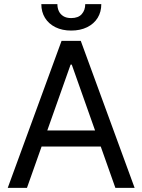

<svg xmlns="http://www.w3.org/2000/svg" viewBox="-20 -904 685 924"><path d="M17.3 0 276.2 -707.2H368.8L627.8 0H535.2L325.3 -593.2H319.8L109.8 0ZM504.1 -276.2V-198.9H141.6V-276.2ZM322.5 -756.9Q279.4 -756.9 246.7 -773.1Q214.1 -789.4 196.5 -818Q178.9 -846.7 178.9 -884H256.2Q256.2 -865.3 263.1 -850.5Q270 -835.6 284.7 -826.3Q299.4 -817 322.5 -817Q356.7 -817 373.4 -836Q390.2 -855 390.2 -884H467.5Q467.5 -846.7 449.9 -818Q432.3 -789.4 399.3 -773.1Q366.4 -756.9 322.5 -756.9Z"/></svg>

Font: Pretendard Variable
Style: Regular
Weight: 400
Designer: Base glyphs from Inter by Rasmus Andersson; Hangul glyphs from Noto Sans CJK(Source Han Sans) by Jang Soo-young and Kang
Foundry: Kil Hyung-jin
Version: Version 1.100;FEAKit 1.0